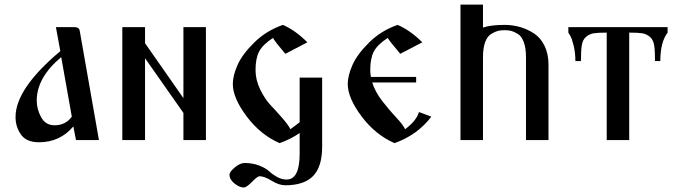

<svg xmlns="http://www.w3.org/2000/svg" viewBox="-20 -620 3004 850"><path d="M333 -483.4C331.1 -494.5 323.2 -500 309.6 -500H227.5L247.1 -393.6C114.9 -282.9 48.8 -185.5 48.8 -101.6C48.8 -72.9 56.8 -47.2 72.8 -24.4C88.7 -1.6 115.2 9.8 152.3 9.8C214.8 9.8 265.6 -13.7 304.7 -60.5L316.4 0H418ZM297.9 -103.5C279.6 -78.1 254.2 -65.4 221.7 -65.4C195 -65.4 175.1 -77.3 162.1 -101.1C149.1 -124.8 142.6 -149.4 142.6 -174.8C142.6 -242.5 178.7 -306.6 251 -367.2Z M622.1 0V-362.3L792 -120.1V0H891.6V-500H792V-185.5L622.1 -428.7V-500H521.5V0Z M1243.2 -381.8 1340.8 -432.6C1305 -468.4 1268.9 -494.1 1232.4 -509.8C1183.6 -492.8 1141.4 -467 1106 -432.1C1070.5 -397.3 1045.7 -364.1 1031.7 -332.5C1017.7 -300.9 1010.7 -272.8 1010.7 -248C1010.7 -207 1031.1 -159.3 1071.8 -105C1112.5 -50.6 1161.1 -11.1 1217.8 13.7C1249.7 2.6 1279.3 -12.4 1306.6 -31.2V60.5C1306.6 136.7 1287.4 174.8 1249 174.8C1234.7 174.8 1220.7 171.1 1207 163.6C1193.4 156.1 1181.5 147.6 1171.4 138.2C1161.3 128.7 1146.6 120.3 1127.4 112.8C1108.2 105.3 1086.6 101.6 1062.5 101.6C1049.5 101.6 1035.2 108.1 1019.5 121.1C1003.9 134.1 996.1 144.9 996.1 153.3C996.1 167.6 1003.4 180.7 1018.1 192.4C1032.7 204.1 1046.5 210 1059.6 210C1067.4 210 1079.4 201.7 1095.7 185.1C1112 168.5 1123 160.2 1128.9 160.2C1143.2 160.2 1161.1 166.8 1182.6 180.2C1204.1 193.5 1224.3 200.2 1243.2 200.2C1298.5 200.2 1339.5 186.5 1366.2 159.2C1392.9 131.8 1406.2 88.5 1406.2 29.3V-276.4H1306.6V-79.1C1298.8 -72.6 1285.2 -62.2 1265.6 -47.9C1259.8 -60.2 1247.9 -76.7 1230 -97.2C1212.1 -117.7 1194.7 -136.9 1177.7 -154.8C1160.8 -172.7 1145.5 -195.8 1131.8 -224.1C1118.2 -252.4 1111.3 -280.9 1111.3 -309.6C1111.3 -344.1 1116.5 -371.4 1127 -391.6C1137.4 -411.8 1157.9 -432 1188.5 -452.1C1194.3 -441.1 1212.6 -417.6 1243.2 -381.8Z M1752 -381.8 1849.6 -432.6C1814.5 -467.8 1778 -493.5 1740.2 -509.8C1691.4 -492.8 1649.4 -467 1614.3 -432.1C1579.1 -397.3 1554.5 -364.1 1540.5 -332.5C1526.5 -300.9 1519.5 -272.8 1519.5 -248C1519.5 -207 1539.9 -159.3 1580.6 -105C1621.3 -50.6 1669.9 -11.1 1726.6 13.7C1794.3 -10.4 1848.6 -49.5 1889.6 -103.5L1835 -124C1827.1 -98 1806.6 -72.6 1773.4 -47.9C1767.6 -60.9 1754.2 -78.5 1733.4 -100.6C1712.6 -122.7 1691.9 -147.1 1671.4 -173.8C1650.9 -200.5 1636.4 -227.5 1627.9 -254.9H1822.3V-279.3H1622.1C1620.1 -289.1 1619.1 -299.2 1619.1 -309.6C1619.1 -344.1 1624.3 -371.4 1634.8 -391.6C1645.2 -411.8 1665.7 -432 1696.3 -452.1C1701.5 -443 1720.1 -419.6 1752 -381.8Z M2118.2 0V-366.2C2118.2 -393.6 2121.4 -416 2127.9 -433.6C2134.4 -451.2 2143.6 -463.4 2155.3 -470.2C2167 -477.1 2176.9 -481.4 2185.1 -483.4C2193.2 -485.4 2202.8 -486.3 2213.9 -486.3C2224.9 -486.3 2234.5 -485.4 2242.7 -483.4C2250.8 -481.4 2260.6 -477.1 2272 -470.2C2283.4 -463.4 2292.3 -451.2 2298.8 -433.6C2305.3 -416 2308.6 -393.6 2308.6 -366.2V0H2408.2V-334C2408.2 -365.9 2402.3 -393.7 2390.6 -417.5C2378.9 -441.2 2363.3 -459.5 2343.8 -472.2C2324.2 -484.9 2303.5 -494.3 2281.7 -500.5C2259.9 -506.7 2237.3 -509.8 2213.9 -509.8C2173.5 -509.8 2141.6 -505.9 2118.2 -498V-599.6H2018.6V0Z M2666 0H2765.6V-475.6C2791.7 -475.6 2810.9 -474.6 2823.2 -472.7C2835.6 -470.7 2846.8 -465.5 2856.9 -457C2867 -448.6 2873.4 -436.2 2876 -419.9C2878.6 -403.6 2879.9 -380.2 2879.9 -349.6H2903.3C2903.3 -405.6 2914.1 -447.6 2935.5 -475.6V-500H2496.1V-475.6L2503.9 -462.9C2509.1 -454.4 2514.3 -439.6 2519.5 -418.5C2524.7 -397.3 2527.3 -374.3 2527.3 -349.6H2551.8C2551.8 -380.2 2553.1 -403.6 2555.7 -419.9C2558.3 -436.2 2564.6 -448.6 2574.7 -457C2584.8 -465.5 2596 -470.7 2608.4 -472.7C2620.8 -474.6 2640 -475.6 2666 -475.6Z"/></svg>

Font: TriodPostnaja
Style: Medium
Weight: 500
Version: 20110805; ttfautohint (v0.96) -l 8 -r 50 -G 200 -x 14 -w "G"